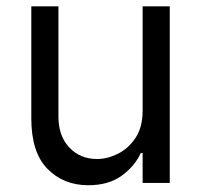

<svg xmlns="http://www.w3.org/2000/svg" viewBox="-20 -565 621 593"><path d="M252.8 7.1Q176.1 7.1 126.4 -43.7Q76.7 -94.5 76.7 -198.9V-545.5H160.5V-204.5Q160.5 -144.9 194.1 -109.4Q227.6 -73.9 279.8 -73.9Q311.1 -73.9 343.6 -89.8Q376.1 -105.8 398.3 -138.8Q420.5 -171.9 420.5 -223V-545.5H504.3V0H420.5V-92.3H414.8Q395.6 -50.8 355.1 -21.8Q314.6 7.1 252.8 7.1Z"/></svg>

Font: Linik Sans
Style: Regular
Weight: 400
Designer: Rasmus Andersson (font), Marc Monis (original base), Kil Hyung-jin (Pretendard portions), Cristiano Sobral (main changes
Foundry: rsms
Version: Version 3.018;May 31, 2022;FontCreator 14.0.0.2814 64-bit; t